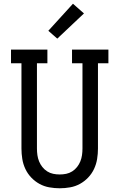

<svg xmlns="http://www.w3.org/2000/svg" viewBox="-20 -1001 640 1029"><path d="M300 8Q272 8 244 3Q216 -2 191.5 -15.5Q167 -29 147.5 -49.5Q128 -70 116 -95.5Q104 -121 99.5 -149Q95 -177 95 -205V-662H39V-735H234V-662H178V-205Q178 -187 180.5 -169.5Q183 -152 189.5 -136Q196 -120 207 -106Q218 -92 233 -82.5Q248 -73 265 -69.5Q282 -66 300 -66Q318 -66 335 -69.5Q352 -73 367 -82.5Q382 -92 393 -106Q404 -120 410.5 -136Q417 -152 419.5 -169.5Q422 -187 422 -205V-662H366V-735H561V-662H505V-205Q505 -177 500.5 -149Q496 -121 484 -95.5Q472 -70 452.5 -49.5Q433 -29 408.5 -15.5Q384 -2 356 3Q328 8 300 8ZM287 -794 239 -836 371 -981 430 -929Z"/></svg>

Font: Iosevka HT Extended
Style: Regular
Weight: 400
Width: 7
Monospace: yes
Designer: Belleve Invis
Foundry: Belleve Invis
Version: Version 32.3.0; ttfautohint (v1.8.4)